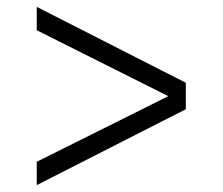

<svg xmlns="http://www.w3.org/2000/svg" viewBox="-20 -557 648 559"><path d="M494 -265 87 -469V-537L521 -316V-239L87 -18V-86L494 -289Z"/></svg>

Font: TikTok Sans 24pt Light
Style: Regular
Weight: 300
Version: Version 4.000